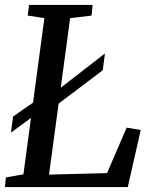

<svg xmlns="http://www.w3.org/2000/svg" viewBox="-20 -763 624 783"><path d="M0 0 4 -39.5 75.5 -52 161 -689 93 -699.5 98.5 -743H357.5L353.5 -699.5L266 -689L180 -51L416.5 -57L496.5 -242.5L554 -233L501 0ZM24.5 -222 33.5 -288 143.5 -364.5 180.5 -368.5 408 -545 399 -476.5 188.5 -317.5 150 -314Z"/></svg>

Font: Merriweather 20pt
Style: Italic
Weight: 400
Italic angle: -7.8°
Version: Version 2.101